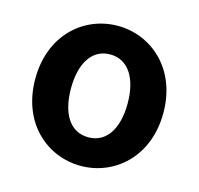

<svg xmlns="http://www.w3.org/2000/svg" viewBox="-90 -669 806 779"><g transform="rotate(15 313.0 -280.0)"><path d="M313 14C453 14 582 -94 582 -280C582 -466 453 -574 313 -574C172 -574 44 -466 44 -280C44 -94 172 14 313 14ZM313 -106C236 -106 194 -174 194 -280C194 -385 236 -454 313 -454C389 -454 432 -385 432 -280C432 -174 389 -106 313 -106Z"/></g></svg>

Font: Noto Sans Mono CJK SC
Style: Bold
Weight: 700
Designer: Ryoko NISHIZUKA 西塚涼子 (kana, bopomofo & ideographs); Paul D. Hunt (Latin, Greek & Cyrillic); Sandoll Communications 산돌커뮤니
Foundry: Adobe
Version: Version 2.004;hotconv 1.0.118;makeotfexe 2.5.65603